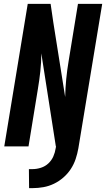

<svg xmlns="http://www.w3.org/2000/svg" viewBox="-20 -755 547 990"><path d="M130 215 129 117H148Q169 117 191 110Q213 103 229.5 87.5Q246 72 255 51.5Q264 31 267 10L269 0H268L193 -480Q193 -434 188 -387.5Q183 -341 175 -294L127 0H2L123 -735H241L255 -639L316 -255Q317 -301 321.5 -347.5Q326 -394 334 -441L382 -735H507L384 10Q379 38 370 65Q361 92 345 116.5Q329 141 306.5 160.5Q284 180 258 192.5Q232 205 204 210Q176 215 149 215Z"/></svg>

Font: Iosevka Extrabold Oblique
Style: Regular
Weight: 800
Italic angle: -9°
Monospace: yes
Designer: Belleve Invis
Foundry: Belleve Invis
Version: Version 32.5.0; ttfautohint (v1.8.4)